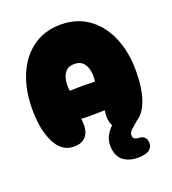

<svg xmlns="http://www.w3.org/2000/svg" viewBox="-157 -817 1013 1128"><g transform="rotate(-20 349.5 -253.5)"><path d="M181 2Q112 2 72.5 -65Q33 -132 26 -241Q18 -376 55.5 -479.5Q93 -583 169 -641Q245 -699 350 -699Q456 -699 531.5 -641Q607 -583 644.5 -480Q682 -377 673 -241Q666 -129 626.5 -64Q587 1 518 1Q479 1 458 -13.5Q437 -28 428.5 -50.5Q420 -73 420 -96.5Q420 -120 423 -137Q391 -136 348 -135.5Q305 -135 276 -137Q279 -120 279 -96.5Q279 -73 270.5 -50.5Q262 -28 241 -13Q220 2 181 2ZM269 -315Q348 -318 427 -315Q432 -350 426 -382Q420 -414 401 -434Q382 -454 347 -454Q312 -454 293.5 -434Q275 -414 269.5 -382.5Q264 -351 269 -315ZM512 192Q454 192 418 162Q382 132 382 68Q382 36 396 9.5Q410 -17 431.5 -37.5Q453 -58 475.5 -69Q498 -80 516 -80H604Q636 -80 625.5 -63Q615 -46 568 -5Q552 9 536 23Q520 37 520 56Q520 74 532.5 79Q545 84 556 84Q575 84 589.5 95.5Q604 107 604 135Q604 159 583 175.5Q562 192 512 192Z"/></g></svg>

Font: Cherry Bomb One
Style: Regular
Weight: 400
Designer: satsuyako
Foundry: satsuyako
Version: Version 4.100; ttfautohint (v1.8.3)